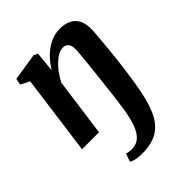

<svg xmlns="http://www.w3.org/2000/svg" viewBox="-226 -686 1064 1064"><g transform="rotate(-45 306.0 -153.5)"><path d="M262 253.5Q236 253.5 213.8 248.8Q191.5 244 182 236L198.5 189Q206 192.5 218.2 194Q230.5 195.5 237 195.5Q267 195.5 288 181.8Q309 168 323.8 141.8Q338.5 115.5 348.2 79Q358 42.5 364.5 -3.5Q368.5 -28.5 372.2 -58Q376 -87.5 379.8 -120.8Q383.5 -154 387.5 -189Q391.5 -224 395.5 -260Q399.5 -296 403 -332.2Q406.5 -368.5 409.5 -403Q411.5 -426.5 407.2 -442.2Q403 -458 392.5 -465.8Q382 -473.5 364.5 -473.5Q349.5 -473.5 331.2 -464.5Q313 -455.5 294 -438.2Q275 -421 256.5 -396.5Q238 -372 222.5 -341L176 0H43L106 -469.5L54 -495.5L61 -533L222.5 -558.5L245 -546.5L233.5 -429Q249 -454 269.2 -477.5Q289.5 -501 314.2 -519.5Q339 -538 367.8 -548.8Q396.5 -559.5 429.5 -559.5Q465.5 -559.5 494 -546.2Q522.5 -533 538 -502.2Q553.5 -471.5 550.5 -418.5Q547.5 -381.5 544.2 -343.5Q541 -305.5 537.2 -267.8Q533.5 -230 529 -193.2Q524.5 -156.5 519.8 -121.8Q515 -87 509.8 -55.2Q504.5 -23.5 499 4.5Q480.5 100 450 154.2Q419.5 208.5 373.5 231Q327.5 253.5 262 253.5Z"/></g></svg>

Font: Merriweather 36pt
Style: Bold Italic
Weight: 700
Italic angle: -7.8°
Version: Version 2.101